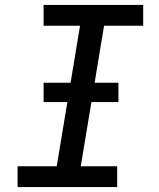

<svg xmlns="http://www.w3.org/2000/svg" viewBox="-20 -755 640 775"><path d="M51 0V-84H209L303 -651H156V-735H558V-651H400L306 -84H453V0ZM458 -343H156V-421H458Z"/></svg>

Font: Iosevka SS04 Md Ex Obl
Style: Regular
Weight: 500
Width: 7
Italic angle: -9°
Monospace: yes
Designer: Belleve Invis
Foundry: Belleve Invis
Version: Version 19.0.0; ttfautohint (v1.8.4)